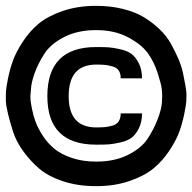

<svg xmlns="http://www.w3.org/2000/svg" viewBox="-20 -637 658 657"><path d="M0 -291V-308Q0 -314 0.5 -325.5Q1 -337 7.5 -369Q14 -401 24.5 -430Q35 -459 58.5 -495Q82 -531 113 -556.5Q144 -582 195 -599.5Q246 -617 309 -617Q358 -617 400.5 -606.5Q443 -596 472.5 -578Q502 -560 526 -537Q550 -514 564.5 -488Q579 -462 590 -436.5Q601 -411 606 -388Q611 -365 614 -347Q617 -329 618 -318V-308Q618 -302 617.5 -290.5Q617 -279 610.5 -247Q604 -215 593.5 -186Q583 -157 559.5 -121.5Q536 -86 505 -60.5Q474 -35 423 -17.5Q372 0 309 0Q246 0 195 -17Q144 -34 113 -61Q82 -88 58.5 -121Q35 -154 24.5 -187Q14 -220 7.5 -247Q1 -274 0 -291ZM309 -84Q372 -84 418 -107Q464 -130 485.5 -163Q507 -196 519.5 -229Q532 -262 534 -285L535 -308Q535 -317 533.5 -332.5Q532 -348 519.5 -387Q507 -426 485.5 -455.5Q464 -485 418 -509.5Q372 -534 309 -534Q246 -534 200 -510.5Q154 -487 132.5 -454Q111 -421 99 -388Q87 -355 86 -332L84 -308Q84 -303 84.5 -295Q85 -287 89.5 -264Q94 -241 102 -219.5Q110 -198 126.5 -172.5Q143 -147 166 -128Q189 -109 226 -96.5Q263 -84 309 -84ZM309 -142Q142 -142 142 -308Q142 -476 309 -476H312Q337 -476 352 -475Q367 -474 391.5 -468.5Q416 -463 430 -452.5Q444 -442 455 -420.5Q466 -399 466 -369H393Q393 -386 386 -396Q379 -406 364 -410Q349 -414 338.5 -415Q328 -416 309 -416Q215 -416 215 -308Q215 -201 309 -201Q327 -201 338.5 -202Q350 -203 364.5 -207Q379 -211 386 -221.5Q393 -232 393 -249H466Q466 -219 455 -197.5Q444 -176 430 -165.5Q416 -155 391.5 -149.5Q367 -144 352 -143Q337 -142 312 -142Z"/></svg>

Font: Hermit
Style: Regular
Weight: 400
Designer: Pablo Caro
Version: Version 2.000;PS 002.000;hotconv 1.0.88;makeotf.lib2.5.64775